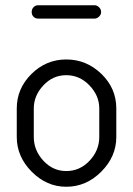

<svg xmlns="http://www.w3.org/2000/svg" viewBox="-20 -706 508 733"><path d="M44 -183C44 -133 63 -88.8 101 -50.5C139 -12.2 183 7 233 7C283.7 7 328.2 -12.2 366.5 -50.5C404.8 -88.8 424 -133 424 -183V-292C424 -343.3 405 -387.3 367 -424C329 -460.7 284.3 -479 233 -479C181.7 -479 137.3 -460.5 100 -423.5C62.7 -386.5 44 -342.7 44 -292ZM101 -660C101 -652.7 103.3 -646.7 108 -642C112.7 -637.3 118.7 -635 126 -635H341C347 -635 352.7 -637.5 358 -642.5C363.3 -647.5 366 -653.3 366 -660C366 -667.3 363.3 -673.5 358 -678.5C352.7 -683.5 347 -686 341 -686H126C118.7 -686 112.7 -683.5 108 -678.5C103.3 -673.5 101 -667.3 101 -660ZM109 -183V-292C109 -324.7 121.2 -354 145.5 -380C169.8 -406 199 -419 233 -419C267 -419 296.5 -406 321.5 -380C346.5 -354 359 -324.7 359 -292V-183C359 -149 346.7 -118.8 322 -92.5C297.3 -66.2 267.7 -53 233 -53C199 -53 169.8 -66.2 145.5 -92.5C121.2 -118.8 109 -149 109 -183Z"/></svg>

Font: Terminal Dosis
Style: Book
Weight: 400
Designer: EdgarTolentino, PabloImpallari, IginoMarini
Foundry: EdgarTolentino, PabloImpallari, IginoMarini
Version: Version 1.006